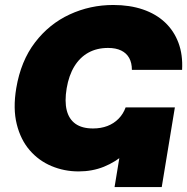

<svg xmlns="http://www.w3.org/2000/svg" viewBox="-20 -759 759 779"><path d="M298.8 -63.5Q240.7 -63.5 189 -85.2Q137.2 -106.9 100.3 -149.7Q63.5 -192.4 47.9 -255.4Q32.2 -318.4 45.9 -400.9Q64.5 -511.7 122.1 -586.9Q179.7 -662.1 262.7 -700.4Q345.7 -738.8 439.5 -738.8Q506.3 -738.8 559.6 -720.7Q612.8 -702.6 649.4 -668.2Q686 -633.8 704.1 -585.2Q722.2 -536.6 718.8 -475.6H515.1Q515.1 -503.9 504.2 -523.7Q493.2 -543.5 471.7 -554Q450.2 -564.5 418.5 -564.5Q373 -564.5 338.6 -545.4Q304.2 -526.4 281.7 -489.7Q259.3 -453.1 250.5 -400.9Q241.7 -348.1 250.7 -311.8Q259.8 -275.4 286.4 -256.6Q313 -237.8 357.4 -237.8Q389.6 -237.8 415.8 -247.8Q441.9 -257.8 460.9 -277.1Q480 -296.4 489.7 -323.2H617.2Q591.3 -266.1 559.3 -218.5Q527.3 -170.9 488 -136.2Q448.7 -101.6 401.6 -82.5Q354.5 -63.5 298.8 -63.5ZM444.8 0 498 -323.2H689.5L636.2 0Z"/></svg>

Font: Inter 28pt Black
Style: Italic
Weight: 900
Italic angle: -9.3988°
Designer: Rasmus Andersson
Foundry: rsms
Version: Version 4.001;git-66647c0bb